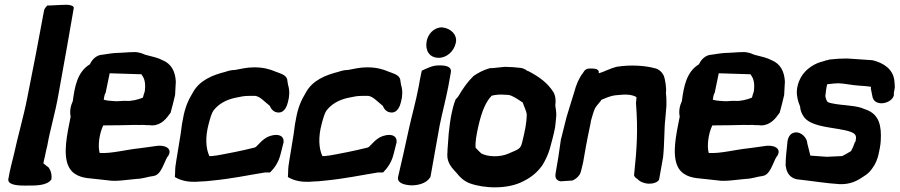

<svg xmlns="http://www.w3.org/2000/svg" viewBox="-20 -767 3781 807"><path d="M16 -19C7 10 51 13 84 13C126 13 177 15 196 -13C199 -34 193 -52 184 -63L183 -65H182C176 -69 170 -74 162 -81L163 -84C164 -92 166 -98 168 -106C171 -123 175 -139 179 -156C192 -229 212 -290 226 -372C251 -507 274 -641 290 -733C292 -742 275 -747 259 -747C249 -747 231 -746 190 -744H179C173 -738 166 -730 165 -722C144 -607 119 -477 94 -353C80 -280 53 -187 39 -120C31 -88 21 -50 16 -19ZM196 -11V-13Z M286 -342C277 -323 272 -299 277 -277C273 -257 269 -235 265 -216V-215C253 -148 246 -69 294 -37C326 -15 364 -18 407 -12L434 -9C467 -3 517 -12 554 -15C583 -16 603 -25 624 -27C649 -30 660 -58 669 -77C675 -89 681 -107 686 -110C709 -145 669 -160 633 -153C617 -150 594 -148 568 -144C509 -138 449 -121 399 -124C391 -150 396 -203 414 -240H423C451 -240 519 -241 549 -242C559 -242 570 -241 583 -242C590 -241 597 -241 602 -241C606 -241 611 -241 618 -240H621C658 -241 680 -269 696 -292L697 -293C704 -318 710 -342 716 -368V-370C717 -389 718 -406 719 -423V-424C717 -465 701 -499 663 -514C645 -524 622 -529 590 -537C578 -542 564 -549 540 -548C521 -548 496 -545 482 -545C456 -545 432 -540 410 -537C387 -536 368 -519 358 -497C305 -465 294 -403 286 -342ZM416 -348C417 -355 419 -371 424 -377L441 -459L569 -455H575V-453C585 -441 593 -423 589 -387L588 -381C586 -377 584 -369 581 -358L579 -356C562 -349 532 -341 511 -343C489 -344 477 -340 460 -342C444 -343 428 -344 416 -348Z M745 -246 739 -202 721 -92C718 -76 716 -60 716 -41L715 -23C734 -11 764 -2 796 -3H804L820 -4C835 -4 854 -6 872 -8C955 -16 1018 -30 1093 -42H1115C1135 -62 1151 -86 1159 -118L1172 -169V-171C1174 -212 1116 -203 1091 -183L1081 -175L1055 -149C1054 -149 1054 -149 1051 -147C1020 -139 995 -134 967 -128C939 -123 896 -113 870 -111H860C845 -143 842 -190 857 -246C864 -273 870 -292 877 -302C895 -326 926 -348 974 -357C993 -361 1006 -364 1027 -364H1053C1064 -363 1077 -354 1087 -345C1095 -338 1105 -330 1114 -322C1119 -310 1129 -294 1152 -294C1175 -294 1186 -320 1190 -337C1197 -362 1198 -387 1191 -409C1190 -418 1187 -428 1187 -434C1181 -454 1155 -459 1138 -466C1115 -476 1087 -484 1049 -484C1018 -484 994 -478 968 -473C955 -473 941 -470 927 -465C875 -452 818 -430 790 -377C771 -346 757 -314 749 -267Z M1220 -246 1214 -202 1196 -92C1193 -76 1191 -60 1191 -41L1190 -23C1209 -11 1239 -2 1271 -3H1279L1295 -4C1310 -4 1329 -6 1347 -8C1430 -16 1493 -30 1568 -42H1590C1610 -62 1626 -86 1634 -118L1647 -169V-171C1649 -212 1591 -203 1566 -183L1556 -175L1530 -149C1529 -149 1529 -149 1526 -147C1495 -139 1470 -134 1442 -128C1414 -123 1371 -113 1345 -111H1335C1320 -143 1317 -190 1332 -246C1339 -273 1345 -292 1352 -302C1370 -326 1401 -348 1449 -357C1468 -361 1481 -364 1502 -364H1528C1539 -363 1552 -354 1562 -345C1570 -338 1580 -330 1589 -322C1594 -310 1604 -294 1627 -294C1650 -294 1661 -320 1665 -337C1672 -362 1673 -387 1666 -409C1665 -418 1662 -428 1662 -434C1656 -454 1630 -459 1613 -466C1590 -476 1562 -484 1524 -484C1493 -484 1469 -478 1443 -473C1430 -473 1416 -470 1402 -465C1350 -452 1293 -430 1265 -377C1246 -346 1232 -314 1224 -267Z M1653 -23C1648 5 1686 11 1709 12C1736 12 1770 5 1787 -20L1789 -23L1790 -27C1801 -92 1815 -165 1828 -240C1839 -294 1853 -346 1864 -402L1875 -463C1879 -488 1853 -493 1822 -492C1797 -492 1773 -479 1753 -470L1751 -462C1747 -443 1743 -423 1740 -404C1728 -341 1711 -281 1699 -227C1681 -143 1666 -78 1654 -27ZM1773 -592C1767 -557 1783 -524 1824 -524C1859 -524 1888 -553 1895 -584L1897 -593C1900 -620 1877 -648 1838 -652C1803 -652 1778 -623 1773 -592Z M1875 -274C1872 -257 1870 -241 1868 -223L1866 -206L1861 -138C1861 -132 1861 -127 1860 -118C1859 -80 1882 -59 1900 -39C1913 -22 1931 -5 1956 4C2014 25 2115 30 2181 -6C2214 -22 2240 -45 2257 -69L2258 -70C2269 -87 2283 -114 2291 -142C2299 -171 2307 -200 2313 -231C2315 -244 2316 -260 2318 -280C2319 -294 2316 -308 2314 -324C2317 -345 2315 -364 2306 -380C2281 -419 2248 -443 2201 -468H2199C2195 -469 2184 -481 2165 -482C2147 -484 2124 -486 2104 -486H2102C2086 -484 2076 -484 2053 -481C2048 -481 2036 -481 2032 -478H2031C2010 -471 1991 -462 1971 -448L1969 -447V-446C1947 -425 1928 -399 1905 -360L1895 -349C1887 -330 1881 -305 1875 -274ZM1981 -187C1984 -203 1986 -218 1990 -234C2005 -301 2023 -341 2047 -365C2052 -366 2057 -367 2063 -368H2065C2077 -371 2098 -369 2118 -368C2134 -365 2155 -351 2174 -338H2175L2177 -336C2183 -319 2193 -298 2194 -287C2194 -272 2192 -251 2188 -229C2184 -208 2180 -189 2175 -170C2168 -139 2159 -140 2116 -121C2082 -106 2031 -107 2003 -122C1998 -126 1987 -138 1979 -146C1978 -159 1979 -173 1981 -187Z M2338 -184C2334 -158 2331 -136 2327 -108L2316 -43C2315 -35 2308 -10 2336 -5H2338L2382 -8H2385C2401 -14 2417 -29 2421 -44C2422 -48 2428 -70 2431 -85L2443 -153C2447 -178 2453 -202 2462 -248L2464 -260C2469 -277 2474 -296 2481 -312C2487 -322 2497 -333 2506 -344V-346L2507 -347C2527 -355 2545 -365 2572 -367C2608 -371 2634 -371 2655 -359C2655 -356 2655 -349 2654 -342L2653 -335C2662 -218 2657 -144 2645 -30C2647 -24 2651 -19 2659 -15C2670 -2 2690 4 2704 5C2722 6 2742 1 2750 -11L2767 -106C2773 -159 2772 -238 2776 -262V-263L2781 -322V-347C2781 -357 2780 -366 2779 -376C2782 -400 2775 -434 2771 -446C2764 -463 2751 -475 2734 -480H2733C2690 -492 2628 -495 2577 -487H2575C2542 -479 2514 -463 2500 -460H2499C2498 -459 2498 -459 2497 -459C2497 -460 2496 -462 2497 -465C2495 -481 2469 -479 2460 -479C2443 -479 2437 -472 2430 -460C2413 -438 2402 -412 2393 -378L2379 -333L2361 -274C2354 -245 2346 -215 2339 -186Z M2846 -342C2837 -323 2832 -299 2837 -277C2833 -257 2829 -235 2825 -216V-215C2813 -148 2806 -69 2854 -37C2886 -15 2924 -18 2967 -12L2994 -9C3027 -3 3077 -12 3114 -15C3143 -16 3163 -25 3184 -27C3209 -30 3220 -58 3229 -77C3235 -89 3241 -107 3246 -110C3269 -145 3229 -160 3193 -153C3177 -150 3154 -148 3128 -144C3069 -138 3009 -121 2959 -124C2951 -150 2956 -203 2974 -240H2983C3011 -240 3079 -241 3109 -242C3119 -242 3130 -241 3143 -242C3150 -241 3157 -241 3162 -241C3166 -241 3171 -241 3178 -240H3181C3218 -241 3240 -269 3256 -292L3257 -293C3264 -318 3270 -342 3276 -368V-370C3277 -389 3278 -406 3279 -423V-424C3277 -465 3261 -499 3223 -514C3205 -524 3182 -529 3150 -537C3138 -542 3124 -549 3100 -548C3081 -548 3056 -545 3042 -545C3016 -545 2992 -540 2970 -537C2947 -536 2928 -519 2918 -497C2865 -465 2854 -403 2846 -342ZM2976 -348C2977 -355 2979 -371 2984 -377L3001 -459L3129 -455H3135V-453C3145 -441 3153 -423 3149 -387L3148 -381C3146 -377 3144 -369 3141 -358L3139 -356C3122 -349 3092 -341 3071 -343C3049 -344 3037 -340 3020 -342C3004 -343 2988 -344 2976 -348Z M3289 -163C3285 -129 3282 -98 3282 -69V-68H3283C3286 -41 3300 -19 3331 -13H3333C3389 -7 3456 4 3509 7C3540 8 3567 1 3592 -14C3610 -26 3631 -35 3648 -62C3659 -76 3669 -100 3673 -120C3676 -135 3681 -155 3682 -177C3685 -236 3677 -285 3621 -306C3615 -308 3609 -310 3605 -312H3604L3603 -313C3581 -320 3560 -322 3533 -325C3510 -327 3474 -331 3459 -338C3454 -344 3451 -352 3449 -363C3450 -376 3454 -405 3457 -413C3464 -414 3476 -415 3486 -416C3491 -416 3501 -417 3504 -417C3533 -416 3557 -409 3592 -407C3606 -406 3624 -405 3641 -402C3641 -401 3640 -396 3640 -392L3641 -391L3648 -356L3649 -355C3653 -340 3670 -332 3688 -333C3705 -334 3731 -344 3737 -366V-367V-377L3741 -399C3741 -409 3740 -418 3739 -429C3733 -478 3692 -503 3647 -514H3646L3543 -521H3534C3514 -521 3493 -520 3469 -517H3467C3463 -515 3458 -514 3451 -513H3450L3449 -512C3435 -508 3419 -504 3404 -496C3380 -483 3345 -458 3333 -408C3325 -378 3331 -354 3337 -335L3343 -319C3344 -306 3347 -294 3356 -280C3386 -228 3500 -233 3555 -213C3569 -208 3579 -201 3578 -186L3576 -173L3572 -167V-166C3565 -147 3566 -150 3557 -132C3546 -125 3533 -118 3520 -111L3455 -108L3386 -113L3373 -165C3373 -185 3349 -215 3320 -210C3298 -206 3290 -185 3289 -163Z"/></svg>

Font: Vapor
Style: ExBdObl
Weight: 800
Foundry: Cannot Into Space Fonts
Version: Version 0.179